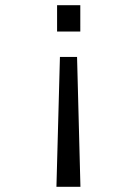

<svg xmlns="http://www.w3.org/2000/svg" viewBox="-20 -520 540 740"><path d="M277 -300.5 290 200H197.5L211 -300.5ZM289.5 -398.5H200V-500H289.5Z"/></svg>

Font: Trispace Thin Light
Style: Regular
Weight: 300
Version: Version 1.210